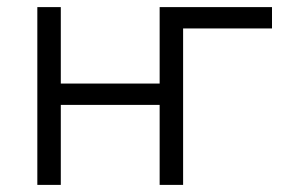

<svg xmlns="http://www.w3.org/2000/svg" viewBox="-20 -520 805 540"><path d="M85 -500H151V-285H429V-500H745V-440H495V0H429V-225H151V0H85Z"/></svg>

Font: PT Root UI
Style: Regular
Weight: 400
Designer: Vitaly Kuzmin
Foundry: ParaType Ltd.
Version: Version 2.001G